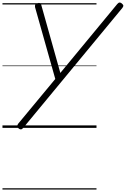

<svg xmlns="http://www.w3.org/2000/svg" viewBox="-20 -1036 1020 1556"><path d="M167 2Q157 13 148 12.5Q139 12 130 4Q119 -4 119.5 -13.5Q120 -23 127 -33L428 -396L264 -978Q262 -990 265.5 -998Q269 -1006 282 -1010Q296 -1014 304.5 -1011Q313 -1008 315 -994L469 -445L930 -1003Q940 -1015 949 -1015.5Q958 -1016 967 -1008Q979 -998 979.5 -990Q980 -982 971 -971ZM0 490H762V500H0ZM0 -20H762V0H0ZM0 -505H762V-500H0ZM0 -1010H762V-1000H0Z"/></svg>

Font: Playwrite AU TAS Guides
Style: Regular
Weight: 400
Designer: Veronika Burian, José Scaglione
Foundry: TypeTogether
Version: Version 1.003